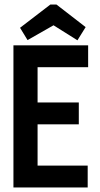

<svg xmlns="http://www.w3.org/2000/svg" viewBox="-20 -823 440 843"><path d="M39 0V-624H367V-528H145V-373H326V-277H145V-96H365V0ZM101 -647 68 -701 201 -803H228L356 -704L320 -646L215 -712Z"/></svg>

Font: Inconsolata Condensed ExtraBold
Style: Regular
Weight: 800
Width: 3
Monospace: yes
Designer: Raph Levien, Cyreal, Brenton Simpson
Foundry: Raph Levien, Cyreal, Google
Version: Version 3.001; ttfautohint (v1.8.2.53-6de2)